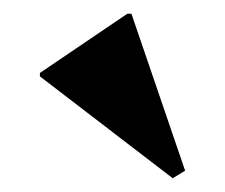

<svg xmlns="http://www.w3.org/2000/svg" viewBox="-20 -817 327 279"><path d="M231 -558 38 -706V-711L165 -797H171L249 -569Z"/></svg>

Font: Platypi SemiBold
Style: Regular
Weight: 600
Designer: David Sargent
Foundry: Bolt Cutter Type
Version: Version 1.200; ttfautohint (v1.8.4.7-5d5b)